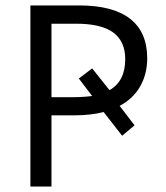

<svg xmlns="http://www.w3.org/2000/svg" viewBox="-20 -683 607 703"><path d="M519 -469.7Q519 -412.1 493.2 -366.7Q467.3 -321.3 418 -295.4L472.7 -224.1L427.2 -186L359.4 -272.9Q313.5 -260.7 251.5 -260.7H168.5V0H91.3V-663.1H269.5Q393.6 -663.1 456.3 -614.3Q519 -565.4 519 -469.7ZM168.5 -327.1H243.7Q283.2 -327.1 317.4 -331.5L268.6 -395.5L317.4 -432.6L380.9 -353Q438.5 -385.3 438.5 -466.3Q438.5 -531.7 394.5 -564Q350.6 -596.2 258.8 -596.2H168.5Z"/></svg>

Font: Bpm'online Open Sans
Style: Regular
Weight: 400
Foundry: Ascender Corporation
Version: Version 1.10